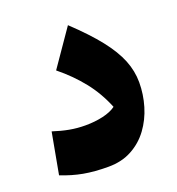

<svg xmlns="http://www.w3.org/2000/svg" viewBox="-115 -699 741 804"><g transform="rotate(-20 255.0 -297.5)"><path d="M474.6 -278.3Q474.6 -224.6 459.2 -173.1Q443.8 -121.6 413.3 -80.1Q382.8 -38.6 337.6 -14.2Q292.5 10.3 233.4 10.3Q170.9 10.3 123 1.5Q75.2 -7.3 25.9 -26.9L59.6 -210.4Q96.7 -198.2 130.9 -191.9Q165 -185.5 202.1 -185.5Q244.1 -185.5 280.3 -193.8Q316.4 -202.1 338.4 -218.3Q310.5 -287.1 266.8 -341.8Q223.1 -396.5 164.6 -443.8L275.9 -605Q348.6 -536.6 392.1 -481.4Q435.5 -426.3 455.1 -377.4Q474.6 -328.6 474.6 -278.3Z"/></g></svg>

Font: Pinar-DS4-FD ExtraBold
Style: Regular
Weight: 800
Designer: Amin Abedi
Version: Version 3.000